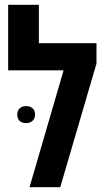

<svg xmlns="http://www.w3.org/2000/svg" viewBox="-20 -780 438 800"><path d="M382 -600V-515L231 0H103L245 -487H14V-760H142V-600ZM89 -338Q105 -338 115.5 -329Q126 -320 126 -303Q126 -286 115.5 -276.5Q105 -267 89 -267Q72 -267 62 -276Q52 -285 52 -303Q52 -320 62.5 -329Q73 -338 89 -338Z"/></svg>

Font: Noto Sans Hebrew Cond
Style: Bold
Weight: 700
Width: 2
Designer: Monotype Design Team
Foundry: Monotype Imaging Inc.
Version: Version 1.000